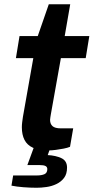

<svg xmlns="http://www.w3.org/2000/svg" viewBox="-20 -697 441 905"><path d="M209 12Q163 12 135.5 -0.5Q108 -13 95.5 -37.5Q83 -62 83 -97Q83 -108 84.5 -120.5Q86 -133 88 -146L137 -423H55L72 -527H158L210 -677H311L285 -527H401L384 -423H267L220 -160Q219 -154 217.5 -145Q216 -136 216 -132Q216 -113 227.5 -102.5Q239 -92 267 -92H325L310 -5Q298 0 280 3.5Q262 7 243 9.5Q224 12 209 12ZM153 188Q123 188 90.5 185.5Q58 183 34 178L42 130H154Q176 130 189.5 124Q203 118 203 100Q203 90 194.5 85.5Q186 81 165 81H109L146 -20H224L205 34Q243 36 269.5 48.5Q296 61 296 93Q296 123 282 141.5Q268 160 246 170.5Q224 181 199 184.5Q174 188 153 188Z"/></svg>

Font: Archivo SemiExpanded SemiBold
Style: Italic
Weight: 600
Width: 6
Italic angle: -10°
Designer: Hector Gatti
Foundry: Omnibus-Type
Version: Version 2.001